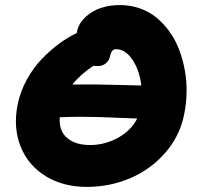

<svg xmlns="http://www.w3.org/2000/svg" viewBox="-20 -690 796 761"><path d="M324.2 50.8Q230.5 50.8 161.1 8.3Q91.8 -34.2 61.8 -109.1Q31.7 -184.1 49.8 -274.9Q60.1 -326.7 86.2 -374.3Q112.3 -421.9 146.5 -457Q180.7 -492.2 215.3 -517.6Q250 -543 284.2 -559.1L285.2 -564.9Q293.9 -608.4 340.3 -639.2Q386.7 -669.9 455.1 -669.9Q497.1 -669.9 534.4 -656.7Q571.8 -643.6 600.6 -619.9Q629.4 -596.2 652.3 -564Q675.3 -531.7 689.9 -493.2Q704.6 -454.6 712.4 -412.4Q720.2 -370.1 719.5 -325.2Q718.8 -280.3 710 -236.8Q692.9 -150.9 635 -84.5Q577.1 -18.1 495.8 16.4Q414.6 50.8 324.2 50.8ZM367.2 -428.2Q356 -428.2 350.1 -429.2Q296.4 -393.1 267.1 -355Q355 -355 359.4 -355.2Q363.8 -355.5 451.7 -353.3Q539.6 -351.1 540 -351.1Q533.2 -411.1 505.1 -453.1Q477.1 -495.1 439.9 -495.1Q422.9 -495.1 417 -471.2Q413.6 -450.7 400.1 -439.5Q386.7 -428.2 367.2 -428.2ZM336.9 -115.2Q395.5 -115.2 447.5 -143.8Q499.5 -172.4 523.9 -220.2Q502.4 -220.7 453.9 -222.9Q405.3 -225.1 374 -226.1Q342.8 -227.1 298.3 -227.1Q253.9 -227.1 216.8 -225.1Q213.4 -170.9 246.1 -143.1Q278.8 -115.2 336.9 -115.2Z"/></svg>

Font: Shantell Sans Bouncy
Style: Italic
Weight: 800
Italic angle: -11.31°
Designer: Stephen Nixon, Anya Danilova, Shantell Martin
Foundry: Arrow Type
Version: Version 1.006;[9816181b4]